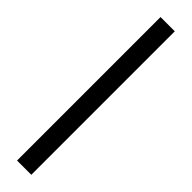

<svg xmlns="http://www.w3.org/2000/svg" viewBox="-283 -778 757 757"><g transform="rotate(45 95.0 -400.0)"><path d="M55.5 0V-800H135V0Z"/></g></svg>

Font: Big Shoulders Stencil Text
Style: Regular
Weight: 400
Designer: Patric King
Foundry: XO Type Co
Version: Version 1.000